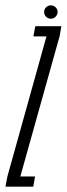

<svg xmlns="http://www.w3.org/2000/svg" viewBox="-64 -698 249 718"><path d="M-43.5 0H60.5L67 -38H12L13 -41.5L159 -563L165.5 -600H68L61 -562H110.5L109.5 -561L-36.5 -37.5ZM126 -628Q137 -628 144.2 -635.8Q151.5 -643.5 151.5 -653.5Q151.5 -663.5 143.8 -670.8Q136 -678 126.5 -678Q116 -678 108.5 -670.8Q101 -663.5 101 -653.5Q101 -642.5 108.5 -635.2Q116 -628 126 -628Z"/></svg>

Font: Anybody UltraCondensed Light
Style: Italic
Weight: 300
Width: 1
Italic angle: -10°
Version: Version 1.113;gftools[0.9.25]